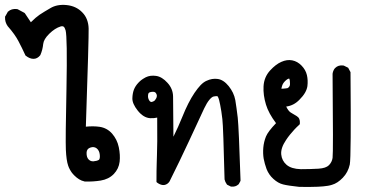

<svg xmlns="http://www.w3.org/2000/svg" viewBox="-38 -557 1558 774"><path d="M302.2 174.3Q291 171.9 281 165.8Q271 159.7 262.2 150.9Q259.3 147.9 256.6 145Q253.9 142.1 251.5 138.9Q249 135.7 247.1 132.3Q245.1 128.9 243.2 125.5Q241.2 122.1 239.7 118.4Q238.3 114.7 236.8 110.8Q229.5 89.8 227.5 46.9Q225.6 4.9 230 -200.7Q231.9 -303.7 231 -362.3Q230 -420.9 226.6 -434.1Q223.1 -446.3 218.5 -449.5Q213.9 -452.6 206.1 -450.2Q183.6 -443.4 160.6 -420.9Q138.2 -398.9 136.2 -379.9Q133.8 -356 125 -335.9L124.5 -335L124 -334Q112.3 -319.8 97.2 -319.8Q82 -319.8 66.4 -332L64.5 -333.5L63.5 -335.9Q50.8 -363.8 36.1 -391.6Q22 -418.5 -6.3 -450.7L-6.8 -451.2Q-18.6 -467.8 -17.6 -487.8V-490.2L-16.1 -492.2L-7.3 -507.8L-6.8 -509.3L-5.4 -510.3Q8.3 -522.9 30.3 -520.5L32.2 -520L33.7 -519.5L59.1 -505.9L61.5 -504.4L63 -502.4L86.4 -467.3Q106.4 -487.3 121.6 -497.6Q130.4 -503.4 141.1 -510Q151.9 -516.6 164.6 -523.9Q191.9 -540.5 230.5 -536.6Q269 -532.7 293.5 -507.3Q306.2 -494.6 312.5 -478Q318.8 -461.4 319.3 -442.4Q320.3 -406.7 308.1 -46.4Q338.4 -49.3 362.8 -45.9Q393.6 -41.5 414.1 -18.1Q423.8 -6.8 430.7 6.8Q437.5 20.5 440.9 36.6Q447.3 67.9 444.3 94.7Q440.9 123.5 420.7 144.5Q400.4 165.5 367.7 170.9Q352.5 173.3 336.7 174.3Q320.8 175.3 304.2 174.8H303.2ZM360.8 87.4Q365.7 82.5 364.3 67.4Q362.8 49.8 351.6 41Q340.8 32.7 325.7 38.1Q311.5 43 311 58.6Q310.5 77.1 319.3 85.9Q327.6 94.2 338.9 93.3Q352.1 92.3 360.8 87.4Z M891.1 194.3 879.4 188.5 877.4 187.5 876 185.5Q869.6 176.8 867.2 166V165V164.1Q864.7 62 862.5 1Q860.4 -60.1 858.4 -76.7Q854.5 -110.8 849.6 -134.3Q847.7 -145.5 845.2 -154.1Q842.8 -162.6 840.3 -167Q840.3 -167.5 839.8 -168Q839.4 -168.5 838.4 -168.9Q837.4 -169.4 835.7 -169.4Q834 -169.4 830.8 -169.2Q827.6 -168.9 823.2 -168Q815.9 -166.5 805.9 -154.5Q795.9 -142.6 785.2 -120.1Q762.7 -71.3 724.6 10.3Q686.5 92.3 645.5 174.3L645 174.8L644.5 175.8Q641.1 180.7 636.5 183.8Q631.8 187 627 188.2Q622.1 189.5 616.9 188.7Q611.8 188 606.7 185.8Q601.6 183.6 596.2 179.7L592.8 176.8V171.9Q592.8 151.9 593 133.5Q593.3 115.2 593.8 99.4Q594.2 83.5 594.7 69.3Q596.7 30.8 595.7 -83Q582.5 -79.6 566.9 -80.6Q540 -82.5 517.1 -111.3Q495.1 -139.2 495.6 -160.6Q496.1 -179.7 501.5 -194.8Q507.3 -210.4 520.5 -224.1Q522.5 -226.1 524.7 -228.3Q526.9 -230.5 529.3 -232.4Q531.7 -234.4 534.2 -236.1Q536.6 -237.8 539.3 -239.5Q542 -241.2 544.7 -242.7Q547.4 -244.1 549.8 -245.6Q567.9 -254.4 591.3 -251Q615.2 -247.6 637.2 -223.1Q659.2 -199.2 659.7 -168Q660.2 -144 661.1 -5.9Q680.7 -45.4 696.8 -85.4Q720.7 -145 746.1 -182.6Q752.9 -192.4 758.8 -200Q764.6 -207.5 770.8 -213.9Q776.9 -220.2 783 -224.6Q789.1 -229 794.9 -231.4Q816.9 -241.7 838.9 -238.8Q851.1 -237.3 862.3 -230Q873.5 -222.7 883.8 -210Q894 -197.3 900.9 -183.1Q907.7 -168.9 910.6 -153.3Q913.1 -138.2 915.5 -120.6Q918 -103 920.4 -82.5Q924.8 -41.5 931.6 168.5V171.4L930.7 173.8L924.8 184.6L923.8 186L922.4 187Q911.6 196.8 894.5 195.3H893.1ZM586.9 -153.3Q593.3 -161.1 594.2 -168.9Q595.2 -175.3 589.8 -182.6Q585.4 -188.5 572.3 -186.5Q565.4 -185.5 562.5 -183.1Q559.6 -180.7 559.1 -175.3Q557.1 -162.1 563.5 -152.3Q567.9 -145 574.2 -146Q583 -148.4 586.9 -153.3Z M1168 196.3Q1145 193.8 1129.2 191.4Q1113.3 189 1103.5 186.5Q1093.3 184.1 1083.5 178.5Q1073.7 172.9 1064.2 164.3Q1054.7 155.8 1047.9 145.8Q1041 135.7 1036.6 124.5Q1028.8 103 1024.9 82.5Q1021.5 62 1023.4 38.6Q1025.4 15.1 1034.2 -6.8Q1042.5 -26.9 1074.7 -60.5Q1044.9 -100.1 1034.2 -135.3Q1022.5 -173.8 1024.4 -209Q1026.4 -246.1 1050.8 -272.9Q1074.2 -298.3 1096.2 -307.6Q1119.1 -317.9 1140.1 -313.7Q1161.1 -309.6 1177.7 -292.5Q1194.3 -275.4 1199.2 -254.4Q1204.1 -233.9 1201.2 -209.5Q1199.2 -196.3 1191.4 -182.9Q1183.6 -169.4 1169.4 -155.3Q1146.5 -131.3 1115.7 -127.4Q1124.5 -109.4 1133.8 -103.5Q1149.4 -94.2 1158.2 -88.9Q1172.4 -80.6 1170.9 -60.1L1170.4 -56.2L1167.5 -53.2Q1157.7 -44.4 1148.7 -34.7Q1139.6 -24.9 1131.1 -14.4Q1122.6 -3.9 1115.2 7.3Q1093.3 39.6 1095.7 65.4Q1098.1 90.8 1117.2 107.4Q1136.7 124 1174.8 125Q1212.4 125 1246.1 123Q1275.9 121.1 1288.1 108.9Q1300.3 96.2 1302.7 79.6Q1305.7 61 1302.7 -257.8V-258.3V-258.8Q1302.7 -260.7 1303.2 -262.7Q1303.7 -264.6 1304.2 -266.6Q1304.7 -268.6 1305.4 -270.3Q1306.2 -272 1306.9 -273.7Q1307.6 -275.4 1308.6 -277.1Q1309.6 -278.8 1310.8 -280.3Q1312 -281.7 1313.5 -283.2Q1325.7 -295.4 1345.7 -293L1347.7 -292.5L1349.1 -292L1362.8 -285.2L1365.7 -283.7L1367.2 -280.8L1374 -268.1L1375 -266.1V-263.7Q1376.5 -94.2 1375.7 -2.2Q1375 89.8 1372.1 106Q1365.2 137.7 1343.8 159.7Q1322.8 181.6 1300.3 188Q1293 190.4 1284.2 191.9Q1275.4 193.4 1265.1 194.3Q1254.9 195.3 1243.2 195.8Q1208 197.3 1168.9 196.3H1168.5ZM1121.1 -201.7Q1127 -204.6 1129.4 -210Q1132.3 -216.3 1130.4 -231.4Q1129.4 -237.8 1127.9 -240.2Q1127.4 -240.2 1127.4 -240.2Q1120.1 -239.7 1108.4 -227.1Q1106.4 -224.6 1104.7 -222.4Q1103 -220.2 1101.8 -217.5Q1100.6 -214.8 1099.6 -212.2Q1098.6 -209.5 1097.9 -206.3Q1097.2 -203.1 1096.2 -199.7Q1099.1 -199.2 1101.8 -199.5Q1104.5 -199.7 1107.7 -200Q1110.8 -200.2 1114.3 -200.7Q1117.7 -201.2 1121.1 -201.7Z"/></svg>

Font: NaikaiFont
Style: Bold
Weight: 700
Version: Version 1.89